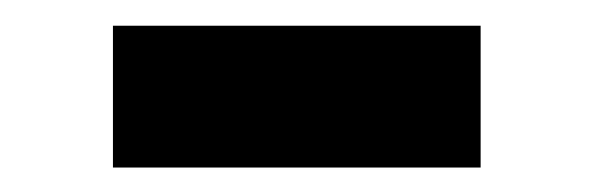

<svg xmlns="http://www.w3.org/2000/svg" viewBox="-20 -338 472 153"><path d="M70 -317.5H363V-204.5H70Z"/></svg>

Font: Newsreader 6pt SemiBold
Style: Regular
Weight: 600
Designer: Hugues Gentile
Foundry: Production Type
Version: Version 1.003; ttfautohint (v1.8.3)